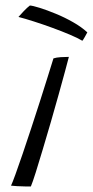

<svg xmlns="http://www.w3.org/2000/svg" viewBox="-20 -676 337 697"><path d="M92 1Q85 1 70.8 0.8Q56.5 0.5 42.2 -0.2Q28 -1 20 -2Q25 -12.5 36.2 -43.2Q47.5 -74 62.2 -117.5Q77 -161 93.2 -210.2Q109.5 -259.5 125 -308Q140.5 -356.5 153.2 -397.2Q166 -438 174 -464Q184.5 -467.5 200.5 -468.5Q216.5 -469.5 230 -469.5Q226 -453 216 -416.8Q206 -380.5 192.8 -332.5Q179.5 -284.5 164.5 -232.8Q149.5 -181 135.2 -133.5Q121 -86 109.8 -50.2Q98.5 -14.5 92 1ZM88.5 -656Q98.5 -655.5 124.2 -647.5Q150 -639.5 182.2 -626.2Q214.5 -613 245.2 -595.5Q276 -578 297 -558.5Q294.5 -553.5 288 -542Q281.5 -530.5 279 -528Q262.5 -538 233.5 -550.2Q204.5 -562.5 170.2 -575Q136 -587.5 103.2 -598Q70.5 -608.5 47 -614.5Q54 -622.5 66.2 -635.5Q78.5 -648.5 88.5 -656Z"/></svg>

Font: Grandstander ExtraLight
Style: Italic
Weight: 200
Italic angle: -15°
Designer: Tyler Finck
Foundry: Etcetera Type Co
Version: Version 1.200; ttfautohint (v1.8.3)